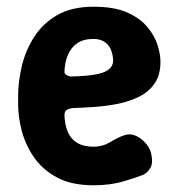

<svg xmlns="http://www.w3.org/2000/svg" viewBox="-20 -536 532 572"><path d="M259 16Q193 16 149.5 -7.5Q106 -31 80.5 -68.5Q55 -106 44.5 -147.5Q34 -189 34 -225V-250Q34 -291 44.5 -337Q55 -383 80.5 -424Q106 -465 149.5 -490.5Q193 -516 259 -516Q320 -516 358.5 -499Q397 -482 419 -455.5Q441 -429 449.5 -401.5Q458 -374 458 -352Q458 -313 441 -288Q424 -263 395.5 -248.5Q367 -234 332.5 -227Q298 -220 262.5 -217.5Q227 -215 196 -214Q182 -212 177 -207Q172 -202 172 -193Q173 -165 181.5 -144Q190 -123 209 -111Q228 -99 259 -99Q286 -99 309 -113Q332 -127 350 -133Q367 -139 383.5 -132Q400 -125 413 -110.5Q426 -96 430 -80Q437 -50 427.5 -35Q418 -20 406 -15Q389 -8 349 4Q309 16 259 16ZM193 -308Q266 -310 292 -322Q318 -334 317 -357Q316 -375 310 -389Q304 -403 291 -411.5Q278 -420 259 -420Q229 -420 210.5 -407.5Q192 -395 182.5 -373Q173 -351 172 -322Q172 -316 179 -312Q186 -308 193 -308Z"/></svg>

Font: Winky Sans SemiBold
Style: Regular
Weight: 600
Designer: Simon Atzbach
Foundry: typofactur
Version: Version 1.205